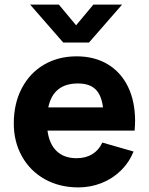

<svg xmlns="http://www.w3.org/2000/svg" viewBox="-20 -800 648 835"><path d="M511 -780 367 -615H255L111 -780H236L311 -690L386 -780ZM186.5 -232Q194 -174 226.2 -143Q258.5 -112 313 -112Q352.5 -112 381.2 -129.5Q410 -147 425 -180L561 -141Q541 -92.5 504.5 -57.2Q468 -22 420.5 -3.5Q373 15 321 15Q239 15 175.2 -20.5Q111.5 -56 75.8 -119.5Q40 -183 40 -263Q40 -350 74.8 -416.2Q109.5 -482.5 171.5 -518.8Q233.5 -555 313 -555Q391 -555 448.5 -520.5Q506 -486 536.8 -422.5Q567.5 -359 567.5 -273.5Q567.5 -260 565.5 -232ZM190 -333H428Q421 -387.5 394.8 -412.2Q368.5 -437 319 -437Q211.5 -437 190 -333Z"/></svg>

Font: Hauora ExtraBold
Style: Regular
Weight: 800
Designer: Wayne Shih
Foundry: WCYS
Version: Version 1.001